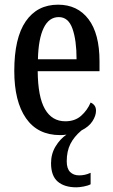

<svg xmlns="http://www.w3.org/2000/svg" viewBox="-20 -567 482 820"><path d="M306 233Q255 233 226.5 208.5Q198 184 198 130Q198 90 217.5 58Q237 26 264 8Q257 9 250.5 9.5Q244 10 237 10Q141 10 91 -62Q41 -134 41 -264Q41 -405 90 -476Q139 -547 228 -547Q311 -547 358 -485Q405 -423 405 -305V-263H141Q142 -153 172 -101Q202 -49 259 -49Q300 -49 326.5 -72.5Q353 -96 367 -129Q377 -125 383.5 -116.5Q390 -108 390 -94Q390 -73 375 -49.5Q360 -26 328 -10Q296 17 280.5 48Q265 79 265 122Q265 153 279.5 167.5Q294 182 318 182Q330 182 342 179.5Q354 177 367 171V220Q356 226 337.5 229.5Q319 233 306 233ZM307 -314Q307 -395 289.5 -444.5Q272 -494 231 -494Q189 -494 166.5 -447.5Q144 -401 142 -314Z"/></svg>

Font: Noto Serif Myanmar ExtraCondensed Medium
Style: Regular
Weight: 500
Width: 2
Designer: Ben Mitchell and the Monotype Design Team
Foundry: Monotype Imaging Inc.
Version: Version 2.106; ttfautohint (v1.8.4.7-5d5b)